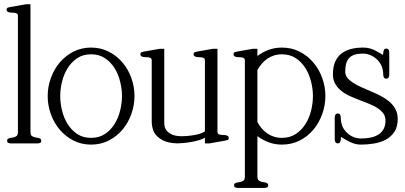

<svg xmlns="http://www.w3.org/2000/svg" viewBox="-20 -687 1942 920"><path d="M177.7 -13.2Q177.7 -4.9 172.4 -2.4Q167 0 161.1 0H31.2Q25.4 0 19.8 -2.4Q14.2 -4.9 14.2 -13.2Q14.2 -19.5 18.1 -22Q22 -24.4 25.9 -25.4Q29.8 -26.4 34.4 -26.9Q39.1 -27.3 43.9 -28.3Q52.7 -30.3 59.3 -35.2Q65.9 -40 65.9 -54.7V-611.8Q65.9 -618.7 61.5 -621.6Q57.1 -624.5 50.5 -625.5Q43.9 -626.5 36.6 -626.5Q29.3 -626.5 23.4 -627.9Q19.5 -628.9 15.6 -631.3Q11.7 -633.8 11.7 -640.1Q11.7 -648.4 17.3 -650.4Q22.9 -652.3 28.8 -653.3L104 -666.5H126V-54.7Q126 -40.5 132.6 -35.6Q139.2 -30.8 147.9 -28.8Q153.3 -27.8 157.7 -27.1Q162.1 -26.4 166 -25.4Q169.9 -24.4 173.8 -21.7Q177.7 -19 177.7 -13.2Z M564.5 -226.6Q564.5 -259.8 555.9 -295.2Q547.4 -330.6 529.3 -359.9Q511.2 -389.2 483.2 -408Q455.1 -426.8 416.5 -426.8Q377.4 -426.8 349.6 -408Q321.8 -389.2 303.7 -359.9Q285.6 -330.6 277.1 -295.2Q268.6 -259.8 268.6 -226.6Q268.6 -193.4 277.1 -158Q285.6 -122.6 303.7 -93.3Q321.8 -64 349.6 -45.2Q377.4 -26.4 416.5 -26.4Q455.1 -26.4 483.2 -45.2Q511.2 -64 529.3 -93.3Q547.4 -122.6 555.9 -158Q564.5 -193.4 564.5 -226.6ZM624.5 -227.1Q624.5 -183.1 609.6 -141.1Q594.7 -99.1 567.4 -66.4Q540 -33.7 501.7 -13.9Q463.4 5.9 416.5 5.9Q369.6 5.9 331.3 -13.9Q293 -33.7 265.6 -66.4Q238.3 -99.1 223.4 -140.9Q208.5 -182.6 208.5 -226.6Q208.5 -270.5 223.4 -312.3Q238.3 -354 265.6 -386.7Q293 -419.4 331.3 -439.2Q369.6 -459 416.5 -459Q463.4 -459 501.7 -439.2Q540 -419.4 567.4 -387Q594.7 -354.5 609.6 -312.7Q624.5 -271 624.5 -227.1Z M1076.2 -26.4Q1076.2 -18.1 1070.6 -16.1Q1064.9 -14.2 1059.1 -13.2L983.9 0H961.9V-27.3Q951.7 -20.5 934.1 -15.4Q916.5 -10.3 897 -6.8Q877.4 -3.4 859.4 -1.7Q841.3 0 830.1 0Q806.6 0 784.7 -5.6Q762.7 -11.2 743.2 -25.4Q722.7 -40 714.8 -61.3Q707 -82.5 707 -106V-398.4Q707 -405.3 702.6 -408.2Q698.2 -411.1 691.7 -412.1Q685.1 -413.1 677.7 -413.1Q670.4 -413.1 664.6 -414.6Q660.6 -415.5 656.7 -418Q652.8 -420.4 652.8 -426.8Q652.8 -435.1 658.4 -437Q664.1 -439 669.9 -439.9L745.1 -453.1H767.1V-97.2Q767.1 -80.1 773.9 -68.4Q780.8 -56.6 792.2 -48.8Q803.7 -41 818.4 -37.6Q833 -34.2 849.1 -34.2Q859.9 -34.2 875.7 -35.4Q891.6 -36.6 907.7 -39.3Q923.8 -42 938.5 -46.4Q953.1 -50.8 961.9 -57.6V-398.4Q961.9 -405.3 957.5 -408.2Q953.1 -411.1 946.5 -412.1Q939.9 -413.1 932.6 -413.1Q925.3 -413.1 919.4 -414.6Q915.5 -415.5 911.6 -418Q907.7 -420.4 907.7 -426.8Q907.7 -435.1 913.3 -437Q918.9 -439 924.8 -439.9L1000 -453.1H1022V-54.7Q1022 -47.9 1026.4 -44.9Q1030.8 -42 1037.4 -41Q1043.9 -40 1051.3 -40Q1058.6 -40 1064.5 -38.6Q1068.4 -37.6 1072.3 -35.2Q1076.2 -32.7 1076.2 -26.4Z M1479.5 -226.6Q1479.5 -259.8 1470.7 -295.2Q1461.9 -330.6 1443.8 -359.9Q1425.8 -389.2 1397.7 -408Q1369.6 -426.8 1331.1 -426.8Q1310.5 -426.8 1292.7 -421.1Q1274.9 -415.5 1260.3 -405.3Q1245.6 -395 1233.9 -381.1Q1222.2 -367.2 1213.4 -351.1V-102.1Q1222.2 -85.9 1233.9 -72Q1245.6 -58.1 1260.3 -47.9Q1274.9 -37.6 1292.7 -32Q1310.5 -26.4 1331.1 -26.4Q1369.6 -26.4 1397.7 -45.2Q1425.8 -64 1444.1 -93.3Q1462.4 -122.6 1470.9 -158Q1479.5 -193.4 1479.5 -226.6ZM1539.1 -227.1Q1539.1 -183.1 1524.2 -141.1Q1509.3 -99.1 1482.2 -66.4Q1455.1 -33.7 1416.5 -13.9Q1377.9 5.9 1331.1 5.9Q1296.9 5.9 1267.6 -5.1Q1238.3 -16.1 1213.4 -34.7V158.7Q1213.4 172.9 1220 177.7Q1226.6 182.6 1235.4 184.6Q1240.7 185.5 1245.1 186.3Q1249.5 187 1253.4 188Q1257.3 189 1261.2 191.7Q1265.1 194.3 1265.1 200.2Q1265.1 208.5 1259.8 210.9Q1254.4 213.4 1248.5 213.4H1118.7Q1112.8 213.4 1107.2 210.9Q1101.6 208.5 1101.6 200.2Q1101.6 193.8 1105.5 191.4Q1109.4 189 1113.3 188Q1117.2 187 1121.8 186.5Q1126.5 186 1131.3 185.1Q1140.1 183.1 1146.7 178.2Q1153.3 173.3 1153.3 158.7V-398.4Q1153.3 -405.3 1148.9 -408.2Q1144.5 -411.1 1137.9 -412.1Q1131.3 -413.1 1124 -413.1Q1116.7 -413.1 1110.8 -414.6Q1106.9 -415.5 1103 -418Q1099.1 -420.4 1099.1 -426.8Q1099.1 -435.1 1104.7 -437Q1110.4 -439 1116.2 -439.9L1191.4 -453.1H1213.4V-418.5Q1238.3 -437.5 1267.6 -448.2Q1296.9 -459 1331.1 -459Q1377.9 -459 1416.3 -439.2Q1454.6 -419.4 1481.9 -387Q1509.3 -354.5 1524.2 -312.7Q1539.1 -271 1539.1 -227.1Z M1885.7 -117.7Q1885.7 -79.6 1869.9 -55.4Q1854 -31.2 1828.6 -17.8Q1803.2 -4.4 1772 0.7Q1740.7 5.9 1710 5.9Q1694.3 5.9 1681.9 2.4Q1669.4 -1 1657.7 -6.3Q1646.5 -11.7 1636 -17.8Q1625.5 -23.9 1614.3 -30.8V-29.8L1613.3 -25.4V-20Q1612.3 -11.7 1609.6 -5.9Q1606.9 0 1598.6 0Q1593.8 0 1590.8 -2.2Q1587.9 -4.4 1586.4 -7.3Q1585 -10.3 1584.5 -13.4Q1584 -16.6 1584 -19V-124.5Q1584 -129.9 1586.7 -136.5Q1589.4 -143.1 1598.6 -143.1Q1606.9 -143.1 1609.9 -137.2Q1612.8 -131.3 1612.8 -124.5Q1612.8 -102.5 1619.6 -84.5Q1626.5 -66.4 1642.1 -51.3Q1671.4 -23.4 1710.9 -23.4Q1733.9 -23.4 1754.9 -27.6Q1775.9 -31.7 1792 -41.5Q1808.1 -51.3 1817.6 -67.9Q1827.1 -84.5 1827.1 -108.9Q1827.1 -129.4 1816.9 -143.3Q1806.6 -157.2 1789.6 -168.5Q1781.2 -174.3 1771.2 -179.2Q1761.2 -184.1 1750 -189Q1738.8 -193.8 1727.3 -198.2Q1715.8 -202.6 1704.1 -207Q1680.7 -215.8 1657.7 -226.1Q1634.8 -236.3 1616.5 -250.7Q1598.1 -265.1 1586.7 -284.4Q1575.2 -303.7 1575.2 -330.6Q1575.2 -366.7 1586.2 -391.4Q1597.2 -416 1616.7 -430.9Q1636.2 -445.8 1662.4 -452.4Q1688.5 -459 1718.8 -459Q1734.9 -459 1747.6 -456.1Q1760.3 -453.1 1772 -447.8Q1782.7 -442.9 1793 -436.8Q1803.2 -430.7 1815.4 -423.8Q1815.9 -424.3 1815.9 -428.2Q1815.9 -433.1 1816.4 -434.1Q1816.9 -441.9 1819.8 -448Q1822.8 -454.1 1831.1 -454.1Q1839.4 -454.1 1842.3 -447.8Q1845.2 -441.4 1845.2 -435.1V-329.1Q1845.2 -322.8 1842.3 -316.4Q1839.4 -310.1 1831.1 -310.1Q1822.3 -310.1 1819.3 -316.2Q1816.4 -322.3 1816.4 -329.1Q1816.4 -373.5 1786.6 -401.9Q1756.8 -430.2 1717.8 -430.2Q1673.8 -430.2 1654.1 -410.2Q1634.3 -390.1 1634.3 -344.2Q1634.3 -327.1 1644.3 -314.5Q1654.3 -301.8 1671.4 -290.5Q1679.7 -285.2 1689.7 -280Q1699.7 -274.9 1710.9 -269.5Q1722.2 -264.2 1733.6 -259.5Q1745.1 -254.9 1756.8 -249.5Q1780.3 -239.7 1803.2 -228Q1826.2 -216.3 1844.5 -200.9Q1862.8 -185.5 1874.3 -165Q1885.7 -144.5 1885.7 -117.7Z"/></svg>

Font: Atsinvsda
Style: Regular
Weight: 400
Designer: Al Webster
Foundry: Al Webster and Michael Everson
Version: Version 2.000